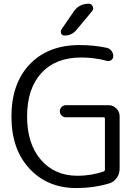

<svg xmlns="http://www.w3.org/2000/svg" viewBox="-20 -999 727 1007"><path d="M397.5 -762.7Q472.7 -762.7 541 -748Q555.7 -744.1 564.9 -731.9Q574.2 -719.7 574.2 -705.1Q574.2 -691.4 564 -684.1Q553.7 -676.8 541 -679.7Q474.6 -697.3 410.2 -697.3Q407.2 -697.3 404.3 -697.3Q271.5 -697.3 196.8 -615.7Q122.1 -534.2 122.1 -387.7Q122.1 -245.1 194.3 -161.1Q266.6 -77.1 386.7 -77.1Q457 -77.1 523.4 -99.6Q530.3 -102.5 530.3 -109.4V-377Q530.3 -383.8 523.4 -383.8H326.2Q312.5 -383.8 303.2 -393.1Q293.9 -402.3 293.9 -415.5Q293.9 -428.7 303.2 -438Q312.5 -447.3 326.2 -447.3H549.8Q573.2 -447.3 590.3 -430.2Q607.4 -413.1 607.4 -389.6V-114.3Q607.4 -87.9 592.8 -66.4Q578.1 -44.9 552.7 -37.1Q471.7 -12.7 379.9 -12.7Q229.5 -12.7 134.8 -114.3Q40 -215.8 40 -387.7Q40 -561.5 136.2 -662.1Q232.4 -762.7 397.5 -762.7ZM365.2 -936.5Q393.6 -979.5 445.3 -979.5Q460 -979.5 465.8 -965.8Q468.8 -960 468.8 -955.1Q468.8 -947.3 462.9 -940.4L380.9 -841.8Q356.4 -812.5 318.4 -812.5Q306.6 -812.5 300.8 -823.2Q298.8 -828.1 298.8 -833Q298.8 -837.9 301.8 -843.8Z"/></svg>

Font: Gen Jyuu Gothic Normal
Style: Regular
Weight: 300
Designer: [Source Han Sans]
Ryoko NISHIZUKA  (kana & ideographs); Paul D. Hunt (Latin, Greek & Cyrillic); Wenlong ZHANG  (bopomofo
Version: Version 1.002.20150607